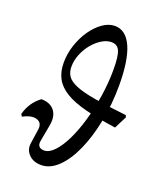

<svg xmlns="http://www.w3.org/2000/svg" viewBox="-138 -820 758 913"><g transform="rotate(20 241.0 -363.0)"><path d="M180 8Q141 8 118 -15Q95 -38 99 -71L110 -146Q115 -181 87 -190.5Q59 -200 16 -177L9 -188Q25 -250 75 -287Q119 -287 141 -260Q163 -233 155 -186L139 -98Q136 -81 144 -71.5Q152 -62 170 -62Q195 -62 221 -89.5Q247 -117 270 -164.5Q293 -212 310.5 -273Q328 -334 338.5 -401.5Q349 -469 349 -536Q349 -604 337.5 -630Q326 -656 296 -656Q272 -656 247 -640.5Q222 -625 201.5 -600Q181 -575 168.5 -544Q156 -513 156 -481Q156 -454 169 -434.5Q182 -415 216.5 -400.5Q251 -386 314.5 -375Q378 -364 478 -353L482 -343L450 -280Q358 -293 294 -309.5Q230 -326 190.5 -350Q151 -374 133 -407.5Q115 -441 115 -487Q115 -532 129.5 -576Q144 -620 168.5 -655.5Q193 -691 223.5 -712.5Q254 -734 285 -734Q341 -734 370.5 -668Q400 -602 400 -475Q400 -378 382.5 -290.5Q365 -203 335 -136Q305 -69 265 -30.5Q225 8 180 8Z"/></g></svg>

Font: Alegreya
Style: Italic
Weight: 400
Italic angle: -7°
Designer: Juan Pablo del Peral
Foundry: Huerta Tipografica
Version: Version 2.009